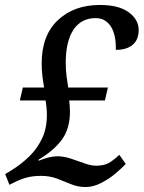

<svg xmlns="http://www.w3.org/2000/svg" viewBox="-20 -744 579 774"><path d="M325 10Q294 10 266.5 -1.5Q239 -13 210 -24Q181 -35 145 -35Q112 -35 86.5 -28Q61 -21 32 -6L18 1L1 -42L33 -62Q65 -82 96.5 -112Q128 -142 148.5 -183.5Q169 -225 169 -281Q169 -295 167.5 -310Q166 -325 164 -339H60L72 -391H158Q154 -411 151 -437Q148 -463 148 -489Q148 -601 213 -662.5Q278 -724 383 -724Q459 -724 499 -694.5Q539 -665 539 -623Q539 -584 515 -563.5Q491 -543 447 -543Q448 -606 426 -638.5Q404 -671 366 -671Q307 -671 276 -624Q245 -577 245 -491Q245 -461 248.5 -435Q252 -409 255 -391H415L403 -339H259Q260 -330 261 -318Q262 -306 262 -294Q262 -225 229 -180.5Q196 -136 135 -100L136 -96Q158 -105 176.5 -109.5Q195 -114 212 -114Q237 -114 266 -104.5Q295 -95 321 -85.5Q347 -76 367 -76Q399 -76 418.5 -87Q438 -98 461 -120L487 -83Q472 -67 446 -45Q420 -23 388 -6.5Q356 10 325 10Z"/></svg>

Font: Noto Serif SemiCondensed Medium
Style: Italic
Weight: 500
Width: 4
Italic angle: -12°
Designer: Monotype Design Team
Foundry: Monotype Imaging Inc.
Version: Version 2.013